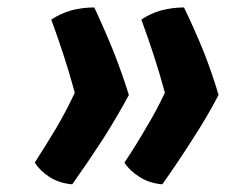

<svg xmlns="http://www.w3.org/2000/svg" viewBox="-20 -513 622 510"><path d="M171.9 -23.4Q212.9 -81.1 252.9 -142.6Q292 -204.1 322.3 -260.7Q306.6 -311.5 283.2 -372.1Q258.8 -432.6 230.5 -493.2Q199.2 -493.2 168.9 -485.4Q139.6 -476.6 116.2 -460.9Q133.8 -413.1 149.4 -365.2Q165 -317.4 178.7 -266.6Q156.2 -218.8 129.9 -173.8Q102.5 -127.9 72.3 -81.1Q85.9 -59.6 111.3 -43Q136.7 -26.4 171.9 -23.4ZM411.1 -23.4Q452.1 -81.1 491.2 -142.6Q531.2 -204.1 560.5 -260.7Q545.9 -311.5 522.5 -372.1Q498 -432.6 468.8 -493.2Q438.5 -493.2 408.2 -485.4Q377.9 -476.6 355.5 -460.9Q373 -413.1 388.7 -365.2Q404.3 -317.4 418 -266.6Q395.5 -218.8 368.2 -173.8Q341.8 -127.9 310.5 -81.1Q324.2 -59.6 350.6 -43Q376 -26.4 411.1 -23.4Z"/></svg>

Font: cl
Style: Bold Italic
Weight: 400
Designer: Mitja Miklavcic
Version: Version 7.504; 2011; Build 1022